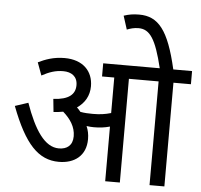

<svg xmlns="http://www.w3.org/2000/svg" viewBox="-59 -957 1064 1018"><g transform="rotate(5 473.0 -448.0)"><path d="M428 -214C428 -240 423 -263 414 -283C428 -281 441 -280 453 -280C483 -280 510 -283 538 -291V0H616V-552H774V0H853V-552H946V-622H846C799 -828 743 -896 641 -896C609 -896 586 -892 559 -883L582 -811C600 -818 619 -824 644 -824C704 -824 737 -775 774 -622H473V-552H538V-363C507 -354 480 -350 441 -350C418 -350 396 -351 375 -355C369 -363 362 -370 355 -377C395 -404 419 -444 419 -495C419 -575 365 -632 267 -632C208 -632 164 -615 127 -597L152 -529C191 -550 224 -562 266 -562C309 -562 342 -541 342 -494C342 -445 308 -415 226 -411L233 -342C251 -343 268 -345 284 -348C323 -314 351 -273 351 -223C351 -174 321 -152 278 -152C202 -152 146 -238 96 -379L26 -356C101 -158 175 -81 284 -81C367 -81 428 -126 428 -214Z"/></g></svg>

Font: Noto Sans SemiCondensed
Style: Italic
Weight: 400
Width: 4
Italic angle: -12°
Designer: Monotype Design Team
Foundry: Monotype Imaging Inc.
Version: Version 2.013